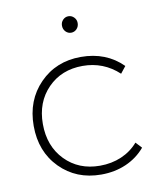

<svg xmlns="http://www.w3.org/2000/svg" viewBox="-80 -773 720 841"><g transform="rotate(-10 279.5 -353.0)"><path d="M315.9 -670.9Q315.9 -655.3 305.7 -644.5Q295.4 -633.8 280.8 -633.8Q266.6 -633.8 256.3 -644.5Q246.1 -655.3 246.1 -670.9Q246.1 -686 256.3 -696.5Q266.6 -707 280.8 -707Q294.9 -707 305.4 -696.5Q315.9 -686 315.9 -670.9ZM303.2 -522Q416 -522 488.8 -449.2L464.8 -418.9Q397 -481.9 304.2 -481.9Q210 -481.9 149.4 -420.2Q88.9 -358.4 88.9 -261.2Q88.9 -162.6 149.4 -100.3Q210 -38.1 304.2 -38.1Q356.4 -38.1 400.1 -56.9Q443.8 -75.7 474.1 -110.8L499 -84Q464.4 -43 414.1 -21Q363.8 1 303.2 1Q192.4 1 120.1 -72.3Q47.9 -145.5 47.9 -259.8Q47.9 -374 120.4 -448Q192.9 -522 303.2 -522Z"/></g></svg>

Font: Montserrat Ultra Light
Style: Regular
Weight: 200
Designer: Julieta Ulanovsky
Foundry: Julieta Ulanovsky
Version: Version 3.001;PS 003.001;hotconv 1.0.70;makeotf.lib2.5.58329